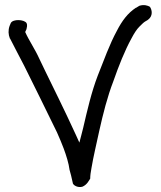

<svg xmlns="http://www.w3.org/2000/svg" viewBox="-20 -737 638 762"><path d="M18 -634C12 -617 13 -600 19 -585V-584H20C37 -550 58 -511 76 -476C104 -419 176 -275 206 -212C217 -187 226 -166 233 -147C243 -120 253 -88 256 -63L262 -41C264 -31 268 -15 270 -6L271 -8V-6C277 2 292 8 307 4C326 -4 333 -21 338 -28C338 -40 340 -54 343 -70C351 -118 363 -166 374 -218C389 -285 406 -353 430 -415C451 -475 475 -536 502 -585C513 -606 523 -621 533 -631C542 -640 550 -648 555 -651C559 -654 565 -656 569 -660C587 -674 584 -697 575 -710C567 -715 551 -720 533 -714L520 -706H519C487 -685 464 -654 444 -615C415 -562 392 -497 368 -437C343 -372 326 -298 310 -229C305 -208 300 -191 295 -171C287 -190 277 -210 267 -232C251 -268 177 -420 160 -454L136 -504C119 -542 95 -576 80 -610L85 -621C86 -628 90 -636 85 -646C75 -660 32 -662 23 -646Z"/></svg>

Font: Stray Cat
Style: ExBd
Weight: 800
Version: Version 1.0